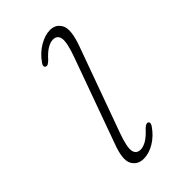

<svg xmlns="http://www.w3.org/2000/svg" viewBox="-152 -495 553 553"><g transform="rotate(-45 124.0 -219.0)"><path d="M106 -18Q116 -18 128.8 -25Q141.5 -32 159 -51Q170 -61.5 176 -58.5Q183 -54 176 -43.5Q160 -20 137.8 -6.5Q115.5 7 93.5 7Q69 7 57.8 -13.2Q46.5 -33.5 65 -82.5L157.5 -338.5Q174.5 -384.5 172 -402.8Q169.5 -421 151 -421Q140.5 -421 127.8 -413.5Q115 -406 98.5 -387.5Q94 -383.5 89.8 -381Q85.5 -378.5 81.5 -380.5Q74 -385 81.5 -395.5Q98 -419.5 121 -433Q144 -446.5 164.5 -446.5Q189 -446.5 199.5 -425.5Q210 -404.5 191.5 -353.5L97.5 -94Q82 -51 85.2 -34.5Q88.5 -18 106 -18Z"/></g></svg>

Font: Fraunces 72pt S050 Thin
Style: Italic
Weight: 100
Italic angle: -16°
Version: Version 1.000; ttfautohint (v1.8.3)